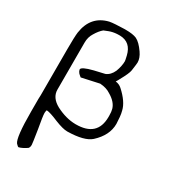

<svg xmlns="http://www.w3.org/2000/svg" viewBox="-219 -804 1010 1137"><g transform="rotate(30 286.0 -235.0)"><path d="M432 -625Q455 -592 455 -562Q455 -560 453.5 -545Q452 -530 448 -504Q445 -482 412 -423Q410 -419 407 -413.5Q404 -408 399 -400Q423 -398 442 -381Q506 -323 518 -270Q523 -252 525 -230Q527 -208 528 -184Q528 -106 457 -41Q414 -2 298 0Q268 0 213 -22Q154 -47 132 -48Q128 -48 127 -30Q127 -29 127 -26Q127 -7 142 76Q156 165 156 174Q156 191 148 199Q117 220 95 225Q90 225 77 211Q54 182 54 5V-82Q55 -101 55 -108V-424Q55 -466 56 -494Q57 -522 59 -538Q77 -661 189 -688Q205 -691 229.5 -692.5Q254 -694 288 -695Q292 -695 297 -695Q347 -695 372 -684Q401 -670 432 -625ZM286 -648Q282 -648 279 -648Q251 -648 226 -641Q223 -641 184 -625Q173 -616 162.5 -603Q152 -590 142 -573Q124 -545 124 -507V-188Q124 -187 124 -186Q124 -131 185 -98Q253 -63 317 -62Q319 -62 321 -62Q466 -62 467 -195Q467 -200 467 -205Q467 -233 462 -250Q450 -291 398 -321Q370 -340 326 -343L207 -317Q192 -329 188 -334Q180 -344 178 -355Q178 -373 254 -392L323 -408Q354 -420 371 -458Q386 -498 386 -531Q386 -536 379 -566Q360 -646 286 -648Z"/></g></svg>

Font: New Athena Unicode
Style: Regular
Weight: 400
Designer: J. Rusten 1997; rev. by R. Hancock 2001, 2002, rev. by D. Mastronarde 2002-2021
Foundry: GreekKeys New Athena Unicode
Version: Version 5.008